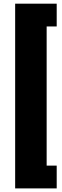

<svg xmlns="http://www.w3.org/2000/svg" viewBox="-20 -854 338 1045"><path d="M288.6 47.4V171.4H62.5V-834H288.6V-710H233.9V47.4Z"/></svg>

Font: Battambang Black
Style: Regular
Weight: 900
Designer: Danh Hong
Version: Version 8.002; ttfautohint (v1.8.3)